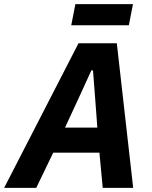

<svg xmlns="http://www.w3.org/2000/svg" viewBox="-55 -907 733 927"><path d="M588 0H441L425 -170H202L120 0H-35L324 -698H509ZM415 -291 403 -451 394 -567H386L333 -451L259 -291ZM289 -785 309 -887H587L567 -785Z"/></svg>

Font: IBM Plex Sans
Style: Italic
Weight: 400
Italic angle: -11.31°
Designer: Mike Abbink, Paul van der Laan, Pieter van Rosmalen
Foundry: Bold Monday
Version: Version 3.201